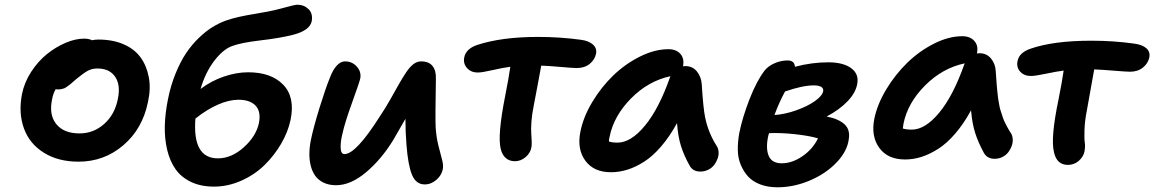

<svg xmlns="http://www.w3.org/2000/svg" viewBox="-20 -734 4906 816"><path d="M314 -46.9Q227.1 -46.9 166.3 -85Q105.5 -123 81.8 -188Q58.1 -252.9 73.2 -333Q83 -383.3 112.5 -428.7Q142.1 -474.1 179.9 -504.4Q217.8 -534.7 259.3 -552.2Q300.8 -569.8 336.9 -569.8Q357.4 -569.8 371.1 -563Q384.3 -565.9 397.9 -565.9Q459 -565.9 505.1 -545.9Q551.3 -525.9 577.1 -490.5Q603 -455.1 612.3 -406.5Q621.6 -357.9 608.9 -300.8Q585.9 -186.5 504.2 -116.7Q422.4 -46.9 314 -46.9ZM201.2 -311Q187.5 -245.6 219.5 -206.3Q251.5 -167 317.9 -167Q377.9 -167 423.1 -207.5Q468.3 -248 481 -314Q493.2 -373 469.2 -408Q445.3 -442.9 394 -442.9Q370.6 -442.9 352.8 -433.1Q335 -423.3 305.2 -398.9Q300.3 -394.5 289.8 -385.5Q279.3 -376.5 275.9 -373.8Q272.5 -371.1 264.9 -365.7Q257.3 -360.4 252.9 -358.6Q248.5 -356.9 241.9 -355.5Q235.4 -354 228 -354Q219.7 -354 216.8 -355Q205.6 -336.4 201.2 -311Z M889.6 59.1Q833.5 59.1 792 39.3Q750.5 19.5 726.3 -14.6Q702.1 -48.8 690.7 -96.4Q679.2 -144 680.4 -197.8Q681.6 -251.5 693.8 -312Q705.6 -371.6 726.6 -422.6Q747.6 -473.6 771.7 -509.3Q795.9 -544.9 825.4 -573.2Q855 -601.6 882.3 -618.4Q909.7 -635.3 938.5 -646Q966.3 -655.8 997.3 -662.6Q1028.3 -669.4 1065.9 -675.5Q1103.5 -681.6 1119.6 -685.1Q1145 -689.9 1173.3 -697.5Q1201.7 -705.1 1219 -709.5Q1236.3 -713.9 1244.6 -713.9Q1272 -713.9 1291.3 -695.1Q1310.5 -676.3 1304.7 -643.1Q1295.9 -604 1224.6 -585.9Q1168.9 -571.8 1086.7 -562.3Q1004.4 -552.7 965.8 -538.1Q926.8 -523.4 889.4 -473.9Q852.1 -424.3 832.5 -356Q877.4 -390.1 930.9 -408.4Q984.4 -426.8 1034.7 -426.8Q1132.8 -426.8 1183.8 -373.8Q1234.9 -320.8 1214.8 -224.1Q1204.1 -173.3 1174.8 -123Q1145.5 -72.8 1103.8 -32Q1062 8.8 1005.4 33.9Q948.7 59.1 889.6 59.1ZM993.7 -310.1Q953.1 -310.1 905.5 -289.1Q857.9 -268.1 810.5 -230Q797.4 -61 905.8 -61Q964.4 -61 1016.8 -108.6Q1069.3 -156.2 1080.6 -211.9Q1089.8 -260.7 1065.9 -285.4Q1042 -310.1 993.7 -310.1Z M1408.2 53.2Q1377.9 53.2 1355.2 42.2Q1332.5 31.2 1319.6 12.9Q1306.6 -5.4 1300.5 -30.3Q1294.4 -55.2 1294.9 -82.5Q1295.4 -109.9 1301.3 -139.2Q1312.5 -193.8 1338.1 -276.4Q1363.8 -358.9 1381.3 -401.9Q1394 -436.5 1410.9 -454.8Q1427.7 -473.1 1446.3 -473.1Q1476.6 -473.1 1496.3 -451.2Q1516.1 -429.2 1511.2 -400.9Q1507.8 -384.8 1476.3 -297.6Q1444.8 -210.4 1435.5 -166Q1427.2 -134.8 1427.7 -106.9Q1428.2 -79.1 1444.3 -79.1Q1493.2 -79.1 1596.2 -242.2Q1616.7 -272.5 1638.7 -311.3Q1660.6 -350.1 1675 -375.7Q1689.5 -401.4 1705.3 -425.3Q1721.2 -449.2 1736.8 -461.2Q1752.4 -473.1 1769.5 -473.1Q1803.2 -473.1 1818.6 -453.1Q1834 -433.1 1832.5 -398.9Q1829.6 -230.5 1831.5 -193.8Q1834 -151.9 1843.3 -115Q1852.5 -78.1 1858.6 -55.9Q1864.7 -33.7 1862.3 -17.1Q1857.9 9.8 1835.2 29.8Q1812.5 49.8 1785.2 49.8Q1747.6 49.8 1730.7 8.3Q1713.9 -33.2 1707.5 -119.1Q1703.1 -171.9 1703.1 -229Q1665.5 -162.6 1651.4 -139.2Q1600.6 -56.2 1535.4 -1.5Q1470.2 53.2 1408.2 53.2Z M2168 -48.8Q2145 -48.8 2129.4 -62.5Q2113.8 -76.2 2107.9 -102.1Q2093.8 -158.2 2127 -326.2Q2142.1 -402.3 2148.9 -450.2Q2117.7 -446.3 2073.2 -436Q2028.8 -425.8 2010.3 -425.8Q1981.9 -425.8 1964.8 -444.8Q1947.8 -463.9 1953.1 -490.2Q1960.4 -526.9 2008.3 -543Q2111.8 -577.1 2267.1 -577.1Q2360.4 -577.1 2449.2 -564.9Q2482.4 -560.5 2500 -544.7Q2517.6 -528.8 2513.2 -505.9Q2507.8 -480 2486.1 -462.4Q2464.4 -444.8 2431.2 -444.8Q2415.5 -444.8 2363 -449.5Q2310.5 -454.1 2280.3 -455.1Q2275.4 -427.2 2263.7 -365.7Q2252 -304.2 2248 -283.2Q2240.7 -247.6 2238.5 -215.8Q2236.3 -184.1 2237.8 -167.7Q2239.3 -151.4 2239.7 -133.3Q2240.2 -115.2 2238.3 -106.9Q2233.9 -83.5 2213.6 -66.2Q2193.4 -48.8 2168 -48.8Z M2576.7 -2Q2503.4 -2 2467.5 -51.3Q2431.6 -100.6 2446.8 -174.8Q2459 -236.8 2497.1 -300.3Q2535.2 -363.8 2586.2 -413.1Q2637.2 -462.4 2700 -493.7Q2762.7 -524.9 2820.8 -524.9Q2854 -524.9 2871.6 -505.1Q2889.2 -485.4 2882.8 -452.1Q2885.7 -453.1 2892.6 -453.1Q2922.9 -453.1 2941.4 -430.9Q2960 -408.7 2962.4 -376Q2968.8 -273.9 2976.6 -236.3Q2989.7 -170.4 3025.9 -113.8Q3032.7 -103.5 3033.9 -89.4Q3035.2 -75.2 3030 -60.5Q3024.9 -45.9 3015.6 -33.4Q3006.3 -21 2990.7 -12.9Q2975.1 -4.9 2956.5 -4.9Q2923.8 -4.9 2910.6 -30.8Q2887.2 -72.3 2874.3 -113Q2861.3 -153.8 2857.4 -210.9Q2826.2 -153.8 2790 -111.8Q2753.9 -69.8 2717.3 -46.6Q2680.7 -23.4 2646 -12.7Q2611.3 -2 2576.7 -2ZM2570.8 -152.8Q2567.9 -142.6 2567.9 -132.8Q2580.1 -127.9 2604.5 -127.9Q2661.6 -127.9 2721.2 -200.2Q2780.8 -272.5 2827.6 -405.8Q2828.1 -406.2 2828.6 -408Q2829.1 -409.7 2829.6 -410.2Q2735.4 -390.1 2661.9 -315.7Q2588.4 -241.2 2570.8 -152.8Z M3284.2 62Q3243.2 62 3211.2 49.8Q3179.2 37.6 3159.7 16.4Q3140.1 -4.9 3128.2 -33.7Q3116.2 -62.5 3115.7 -96.2Q3115.2 -129.9 3121.6 -167Q3134.8 -233.4 3165 -311.3Q3195.3 -389.2 3229.5 -434.1Q3245.1 -453.6 3272.2 -465.3Q3299.3 -477.1 3327.1 -477.1Q3356.9 -477.1 3358.4 -450.2Q3430.2 -469.2 3500.5 -469.2Q3564 -469.2 3598.1 -443.8Q3632.3 -418.5 3622.6 -374Q3615.2 -337.9 3581.1 -302.5Q3546.9 -267.1 3493.2 -238.8Q3543.5 -229 3568.6 -206.3Q3593.8 -183.6 3587.4 -143.1Q3581.1 -91.3 3535.4 -43.5Q3489.7 4.4 3421.6 33.2Q3353.5 62 3284.2 62ZM3438.5 -371.1Q3391.1 -371.1 3316.4 -345.2Q3290.5 -297.4 3271.5 -245.1Q3317.4 -248.5 3364.7 -265.4Q3412.1 -282.2 3443.4 -304.4Q3474.6 -326.7 3478.5 -346.2Q3480.5 -358.4 3470.2 -364.7Q3460 -371.1 3438.5 -371.1ZM3244.1 -151.9Q3233.9 -100.6 3247.6 -70.3Q3261.2 -40 3302.2 -40Q3346.7 -40 3390.4 -70.1Q3434.1 -100.1 3456.5 -146Q3419.4 -157.2 3357.4 -163.8Q3295.4 -170.4 3248.5 -168Q3246.1 -162.1 3244.1 -151.9Z M3826.7 -56.2Q3752.9 -56.2 3717 -105.5Q3681.2 -154.8 3695.8 -229Q3708.5 -291 3746.8 -354.5Q3785.2 -418 3836.2 -467.5Q3887.2 -517.1 3949.7 -548.6Q4012.2 -580.1 4069.8 -580.1Q4103 -580.1 4121.1 -559.8Q4139.2 -539.6 4131.8 -506.8Q4133.8 -506.8 4137.5 -507.3Q4141.1 -507.8 4143.1 -507.8Q4172.9 -507.8 4191.7 -485.4Q4210.4 -462.9 4211.9 -431.2Q4212.4 -425.8 4214.1 -400.6Q4215.8 -375.5 4216.3 -370.4Q4216.8 -365.2 4218.8 -344Q4220.7 -322.8 4221.9 -316.4Q4223.1 -310.1 4226.1 -292Q4229 -273.9 4231.9 -266.1Q4234.9 -258.3 4239.3 -243.2Q4243.7 -228 4248.8 -217.8Q4253.9 -207.5 4260.7 -194.3Q4267.6 -181.2 4275.9 -168.9Q4282.7 -158.7 4283.9 -144.3Q4285.2 -129.9 4280.3 -115.2Q4275.4 -100.6 4265.9 -87.9Q4256.3 -75.2 4241 -67.1Q4225.6 -59.1 4207 -59.1Q4175.3 -59.1 4161.1 -85Q4137.7 -127.9 4124.8 -168Q4111.8 -208 4106.9 -265.1Q4076.2 -208.5 4040 -166.5Q4003.9 -124.5 3967.3 -101.3Q3930.7 -78.1 3896 -67.1Q3861.3 -56.2 3826.7 -56.2ZM3819.8 -208Q3817.4 -190.9 3816.9 -188Q3831.1 -183.1 3855 -183.1Q3912.1 -183.1 3971.7 -255.1Q4031.2 -327.1 4078.1 -460Q4078.1 -460.9 4080.1 -464.8Q3985.4 -444.8 3911.4 -370.6Q3837.4 -296.4 3819.8 -208Z M4518.6 -33.2Q4471.2 -33.2 4459.5 -86.9Q4444.3 -146 4478.5 -310.1Q4493.7 -386.2 4500.5 -434.1Q4470.2 -430.2 4425.3 -420.7Q4380.4 -411.1 4361.3 -411.1Q4332.5 -411.1 4315.7 -429.7Q4298.8 -448.2 4304.7 -475.1Q4312 -510.7 4359.4 -526.9Q4457 -561 4618.7 -561Q4711.9 -561 4799.3 -548.8Q4834 -544.4 4851.6 -529.3Q4869.1 -514.2 4864.7 -490.2Q4859.4 -464.8 4837.6 -447Q4815.9 -429.2 4782.7 -429.2Q4767.1 -429.2 4714.1 -433.6Q4661.1 -438 4630.4 -439Q4625 -405.8 4599.6 -267.1Q4590.3 -221.2 4589.1 -182.1Q4587.9 -143.1 4590.3 -128.4Q4592.8 -113.8 4589.4 -91.8Q4585 -67.9 4564.9 -50.5Q4544.9 -33.2 4518.6 -33.2Z"/></svg>

Font: Shantell Sans Bouncy
Style: Italic
Weight: 600
Italic angle: -11.31°
Designer: Stephen Nixon, Anya Danilova, Shantell Martin
Foundry: Arrow Type
Version: Version 1.006;[9816181b4]